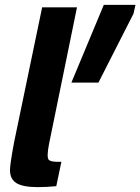

<svg xmlns="http://www.w3.org/2000/svg" viewBox="-20 -760 576 788"><path d="M536 -740 528 -704 384 -421H273L406 -740ZM21 -62Q21 -86 38 -177L153 -730H296L181 -168Q171 -116 179.5 -105Q188 -94 232 -96L211 4Q173 8 135 8Q74 8 47.5 -8.5Q21 -25 21 -62Z"/></svg>

Font: Nacelle Bold
Style: Italic
Weight: 700
Italic angle: -12°
Designer: Sora Sagano
Foundry: Sora Sagano
Version: Version 1.000;FEAKit 1.0